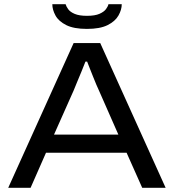

<svg xmlns="http://www.w3.org/2000/svg" viewBox="-20 -890 824 910"><path d="M19 0 329 -686H455L765 0H654L580 -166H198L125 0ZM236 -252H541L449 -461Q444 -471 436.5 -489Q429 -507 421 -527Q413 -547 405.5 -566Q398 -585 393 -598H385Q377 -577 366 -550.5Q355 -524 345 -500Q335 -476 329 -461ZM392 -753Q330 -753 294 -771Q258 -789 243 -816.5Q228 -844 228 -870H291Q294 -859 303.5 -846Q313 -833 334.5 -824Q356 -815 392 -815Q430 -815 451.5 -824.5Q473 -834 482.5 -847Q492 -860 494 -870H557Q557 -844 541.5 -816.5Q526 -789 490 -771Q454 -753 392 -753Z"/></svg>

Font: Archivo SemiExpanded
Style: Regular
Weight: 400
Width: 6
Designer: Hector Gatti
Foundry: Omnibus-Type
Version: Version 2.001